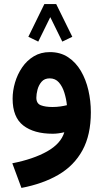

<svg xmlns="http://www.w3.org/2000/svg" viewBox="-20 -651 504 936"><path d="M332.5 -471.7 283.7 -448.2 225.1 -567.4 166.5 -448.2 118.2 -471.7 196.3 -631.3H253.9ZM422.9 -103.5Q422.9 6.8 382.1 81.5Q341.3 156.2 265.4 200.7Q189.5 245.1 84.5 265.1L40 145Q142.1 125 209.5 87.2Q276.9 49.3 293.5 -6.3Q262.7 1 236.8 1Q145.5 1 93.5 -39.3Q41.5 -79.6 41.5 -169.9Q41.5 -208.5 53.2 -248.5Q64.9 -288.6 87.9 -322.3Q110.8 -356 144.8 -376.5Q178.7 -397 223.1 -397Q274.4 -397 312 -372.1Q349.6 -347.2 374.3 -305.2Q398.9 -263.2 410.9 -210.9Q422.9 -158.7 422.9 -103.5ZM235.8 -129.4Q256.3 -129.4 274.7 -132.1Q293 -134.8 306.2 -138.2Q303.2 -168.5 293.9 -198.7Q284.7 -229 267.3 -249Q250 -269 222.2 -269Q196.8 -269 182.6 -252.4Q168.5 -235.8 162.8 -213.9Q157.2 -191.9 157.2 -174.8Q157.2 -146.5 179 -137.9Q200.7 -129.4 235.8 -129.4Z"/></svg>

Font: Vazirmatn RD FD
Style: Bold
Weight: 700
Designer: Saber Rastikerdar
Foundry: Saber Rastikerdar
Version: Version 33.003